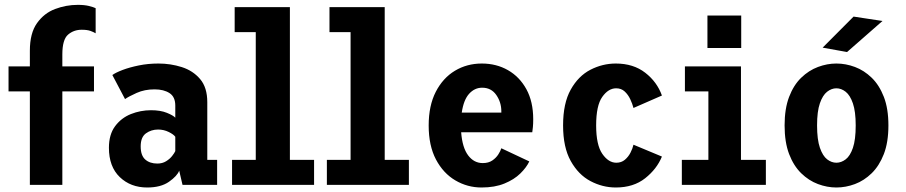

<svg xmlns="http://www.w3.org/2000/svg" viewBox="-20 -780 3823 810"><path d="M106 0V-394.5H16V-500H106V-566Q106 -640 136 -682.2Q166 -724.5 212.5 -742Q259 -759.5 308 -759.5Q336 -759.5 355.2 -754.8Q374.5 -750 383.5 -745.5V-639.5Q374.5 -645 361 -649.8Q347.5 -654.5 324.5 -654.5Q291 -654.5 267 -633.8Q243 -613 243 -550.5V-500H376.5V-394.5H243V0Z M601 11Q531 11 485.2 -33Q439.5 -77 439.5 -156.5Q439.5 -212.5 465.5 -247.5Q491.5 -282.5 532.2 -298.8Q573 -315 617 -315Q657 -315 684 -304Q711 -293 719.5 -283.5V-334.5Q719.5 -371.5 695.2 -387.2Q671 -403 632 -403Q590 -403 556.5 -388Q523 -373 507.5 -362L454 -463.5Q467.5 -473.5 497 -484.8Q526.5 -496 565.8 -504Q605 -512 648.5 -512Q699.5 -512 746.8 -497Q794 -482 824.2 -446.5Q854.5 -411 854.5 -349V-105.5H896V0H750L736 -60Q727.5 -37.5 693 -13.2Q658.5 11 601 11ZM644 -90Q665 -90 680.8 -99.8Q696.5 -109.5 706.2 -122Q716 -134.5 719.5 -142.5V-203Q712.5 -213 691.8 -223.2Q671 -233.5 647 -233.5Q618 -233.5 595.8 -217.5Q573.5 -201.5 573.5 -162.5Q573.5 -124 592.8 -107Q612 -90 644 -90Z M959 0V-105.5H1059V-644.5H970V-750H1203V-105.5H1305V0Z M1359 0V-105.5H1459V-644.5H1370V-750H1603V-105.5H1705V0Z M2011.5 11Q1952 11 1901 -19Q1850 -49 1819.2 -107.2Q1788.5 -165.5 1788.5 -250.5Q1788.5 -334.5 1818.5 -392.8Q1848.5 -451 1899.2 -481.5Q1950 -512 2012.5 -512Q2074 -512 2123 -484Q2172 -456 2200.8 -403.5Q2229.5 -351 2229.5 -277Q2229.5 -258 2228.2 -244.2Q2227 -230.5 2225.5 -222H1925.5Q1930.5 -157 1955 -124.5Q1979.5 -92 2016.5 -92Q2041 -92 2057 -103Q2073 -114 2082.2 -128.5Q2091.5 -143 2095 -154.5L2213 -99Q2201 -73.5 2175 -48Q2149 -22.5 2108.2 -5.8Q2067.5 11 2011.5 11ZM2014 -410Q1982.5 -410 1959.2 -384.5Q1936 -359 1928 -305H2095V-310.5Q2095 -348.5 2073.8 -379.2Q2052.5 -410 2014 -410Z M2578 11Q2522 11 2471 -16Q2420 -43 2387.8 -100.8Q2355.5 -158.5 2355.5 -251Q2355.5 -344.5 2387.8 -402Q2420 -459.5 2471 -485.8Q2522 -512 2578 -512Q2652 -512 2702 -473.2Q2752 -434.5 2772.5 -377L2652.5 -324.5Q2648 -342 2639 -361.2Q2630 -380.5 2615.5 -394Q2601 -407.5 2579.5 -407.5Q2546.5 -407.5 2520.8 -371.2Q2495 -335 2495 -251Q2495 -168.5 2521 -131Q2547 -93.5 2580 -93.5Q2601.5 -93.5 2616.2 -106Q2631 -118.5 2640 -136.2Q2649 -154 2652.5 -169.5L2772.5 -119.5Q2751 -67 2701.8 -28Q2652.5 11 2578 11Z M2964.5 -714.5H3107V-577.5H2964.5ZM2856.5 0V-105.5H2968.5V-394.5H2869.5V-500H3106V-105.5H3211V0Z M3508.5 11Q3469.5 11 3430.8 -3.5Q3392 -18 3360 -49.2Q3328 -80.5 3309 -130.2Q3290 -180 3290 -251Q3290 -321.5 3309 -371.2Q3328 -421 3360 -452Q3392 -483 3430.8 -497.5Q3469.5 -512 3508.5 -512Q3548 -512 3586.8 -497.5Q3625.5 -483 3657.5 -452Q3689.5 -421 3708.8 -371.2Q3728 -321.5 3728 -251Q3728 -180 3708.8 -130.2Q3689.5 -80.5 3657.5 -49.2Q3625.5 -18 3586.8 -3.5Q3548 11 3508.5 11ZM3508.5 -93.5Q3529 -93.5 3547.8 -107.8Q3566.5 -122 3578.2 -156.2Q3590 -190.5 3590 -251Q3590 -309.5 3578.2 -343.8Q3566.5 -378 3547.8 -392.8Q3529 -407.5 3508.5 -407.5Q3488 -407.5 3469.2 -392.8Q3450.5 -378 3438.8 -344Q3427 -310 3427 -251Q3427 -191 3439 -156.5Q3451 -122 3469.5 -107.8Q3488 -93.5 3508.5 -93.5ZM3553.5 -560.5 3450.5 -579 3581 -710 3703 -691.5Z"/></svg>

Font: Trispace SemiCondensed SemiBold
Style: Regular
Weight: 600
Width: 4
Designer: Tyler Finck
Foundry: Etcetera Type Company
Version: Version 1.210; ttfautohint (v1.8.3)